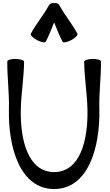

<svg xmlns="http://www.w3.org/2000/svg" viewBox="-20 -1214 739 1291"><path d="M287 -933C310 -975 326 -1020 344 -1064C362 -1020 378 -975 401 -933C405 -925 431 -930 459 -944C487 -959 505 -978 501 -987C465 -1054 415 -1112 379 -1179C373 -1190 359 -1196 344 -1193C329 -1195 315 -1190 309 -1179C273 -1112 223 -1054 187 -987C183 -978 201 -959 229 -944C257 -930 283 -925 287 -933ZM29 -801C28 -694 43 -588 40 -481C34 -218 117 57 344 57C571 57 654 -218 648 -481C645 -588 660 -694 659 -801C659 -810 634 -818 603 -818C571 -817 546 -809 546 -799C547 -692 566 -586 568 -479C573 -274 520 -57 344 -57C168 -57 115 -274 120 -479C122 -586 141 -692 142 -799C142 -809 117 -817 85 -818C54 -818 29 -810 29 -801Z"/></svg>

Font: Nupuram SemiBold
Style: Regular
Weight: 600
Designer: Santhosh Thottingal (santhosh.thottingal@gmail.com)
Foundry: SMC
Version: Version 1.000